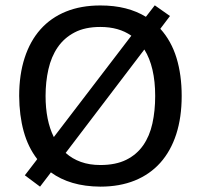

<svg xmlns="http://www.w3.org/2000/svg" viewBox="-20 -695 762 728"><path d="M52.7 -331.1Q52.7 -412.1 73.5 -475.8Q94.2 -539.6 133.5 -583.7Q172.9 -627.9 230 -651.1Q287.1 -674.3 360.4 -674.3Q413.1 -674.3 456.1 -663.3Q499 -652.3 533.2 -631.3L566.9 -674.8L624.5 -634.3L587.9 -585.9Q629.4 -540 649.2 -475.6Q668.9 -411.1 668.9 -331.1Q668.9 -250 648.2 -186Q627.4 -122.1 587.9 -77.9Q548.3 -33.7 491 -10.5Q433.6 12.7 360.4 12.7Q301.8 12.2 255.4 -1.5Q209 -15.1 172.9 -41.5L169.9 -37.1L131.8 12.7L74.2 -30.3L117.7 -86.9L121.1 -91.8Q86.4 -136.7 69.8 -197Q53.2 -257.3 52.7 -331.1ZM229 -115.2Q253.9 -92.8 286.6 -81.1Q319.3 -69.3 360.4 -69.3Q418.9 -69.3 458.7 -89.1Q498.5 -108.9 522.9 -144Q547.4 -179.2 557.9 -227.1Q568.4 -274.9 568.4 -331.1Q568.4 -386.2 558.1 -430.4Q547.9 -474.6 527.3 -507.3ZM152.8 -331.1Q152.8 -285.2 160.6 -245.8Q168.5 -206.5 184.1 -175.3L478 -559.6Q430.7 -592.8 360.4 -592.8Q302.2 -592.8 262.7 -572Q223.1 -551.3 198.7 -515.6Q174.3 -480 163.6 -432.4Q152.8 -384.8 152.8 -331.1Z"/></svg>

Font: PT Astra Sans
Style: Regular
Weight: 400
Designer: A.Korolkova, I. Chaeva
Foundry: ParaType Ltd
Version: Version 1.001; ttfautohint (v1.6)